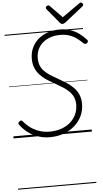

<svg xmlns="http://www.w3.org/2000/svg" viewBox="-97 -1311 996 1865"><g transform="rotate(-5 401.0 -379.0)"><path d="M356 19Q299 19 252 5Q205 -9 168.5 -31.5Q132 -54 106 -80Q80 -106 64 -129Q58 -138 60 -145Q62 -152 71 -159Q82 -168 89 -167Q96 -166 102 -159Q126 -128 163 -99.5Q200 -71 248.5 -53Q297 -35 356 -35Q416 -35 467 -52Q518 -69 555.5 -101Q593 -133 614 -177Q635 -221 635 -275Q635 -315 621.5 -346Q608 -377 583.5 -402Q559 -427 524 -449.5Q489 -472 445 -497Q414 -514 384 -532.5Q354 -551 329 -572.5Q304 -594 285 -620Q266 -646 255 -679.5Q244 -713 244 -755Q244 -813 266 -861Q288 -909 327.5 -943.5Q367 -978 420.5 -996.5Q474 -1015 538 -1015Q596 -1015 642.5 -999Q689 -983 727 -955Q765 -927 796 -892Q804 -883 802 -875.5Q800 -868 791 -860Q784 -854 775.5 -854Q767 -854 758 -861Q731 -888 700 -911Q669 -934 629.5 -948Q590 -962 536 -962Q486 -962 443.5 -947.5Q401 -933 369 -906Q337 -879 319.5 -841Q302 -803 302 -756Q302 -716 313.5 -686Q325 -656 347.5 -632Q370 -608 402.5 -586.5Q435 -565 477 -542Q519 -518 557.5 -493.5Q596 -469 626.5 -438.5Q657 -408 674.5 -368.5Q692 -329 692 -277Q692 -212 666.5 -158.5Q641 -105 595 -65Q549 -25 488 -3Q427 19 356 19ZM765 -1258Q773 -1258 780 -1250.5Q787 -1243 787 -1236Q787 -1230 785 -1226.5Q783 -1223 778 -1219L601 -1079Q591 -1073 584.5 -1069.5Q578 -1066 570 -1066Q563 -1066 557.5 -1070Q552 -1074 546 -1080L429 -1221Q426 -1226 424.5 -1230Q423 -1234 423 -1237Q423 -1246 432 -1252Q441 -1258 448 -1258Q454 -1258 458 -1255Q462 -1252 466 -1247L579 -1131L744 -1247Q751 -1252 755 -1255Q759 -1258 765 -1258ZM0 490H764V500H0ZM0 -20H764V0H0ZM0 -505H764V-500H0ZM0 -1010H764V-1000H0Z"/></g></svg>

Font: Playwrite AU QLD Guides
Style: Regular
Weight: 400
Designer: Veronika Burian, José Scaglione
Foundry: TypeTogether
Version: Version 1.003